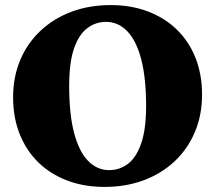

<svg xmlns="http://www.w3.org/2000/svg" viewBox="-20 -720 846 755"><path d="M415.5 -700Q495.5 -700 561.5 -675Q627.5 -650 675.2 -603.8Q723 -557.5 748.8 -492.5Q774.5 -427.5 774.5 -347.5Q774.5 -267 746.2 -200.5Q718 -134 666.8 -85.8Q615.5 -37.5 545.2 -11.2Q475 15 391 15Q310.5 15 244.5 -10Q178.5 -35 131 -81.2Q83.5 -127.5 57.5 -192.5Q31.5 -257.5 31.5 -337.5Q31.5 -418 59.8 -484.5Q88 -551 139.5 -599.2Q191 -647.5 261 -673.8Q331 -700 415.5 -700ZM409.5 -51Q450 -51 482.8 -75.5Q515.5 -100 535 -155.5Q554.5 -211 554.5 -303.5Q554.5 -414 535.2 -487.2Q516 -560.5 480.5 -597.2Q445 -634 396.5 -634Q356.5 -634 323.5 -609.5Q290.5 -585 271.2 -529.8Q252 -474.5 252 -381.5Q252 -271.5 271.2 -198Q290.5 -124.5 326 -87.8Q361.5 -51 409.5 -51Z"/></svg>

Font: Newsreader 36pt ExtraBold
Style: Regular
Weight: 800
Designer: Hugues Gentile
Foundry: Production Type
Version: Version 1.003